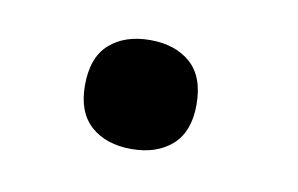

<svg xmlns="http://www.w3.org/2000/svg" viewBox="-32 -454 337 217"><g transform="rotate(10 136.5 -345.5)"><path d="M63 -345Q63 -377 80.5 -392.5Q98 -408 127 -408Q156 -408 173.5 -392.5Q191 -377 191 -345Q191 -314 173.5 -298.5Q156 -283 127 -283Q98 -283 80.5 -298.5Q63 -314 63 -345Z"/></g></svg>

Font: Noto Sans Oriya Medium
Style: Regular
Weight: 500
Version: Version 2.003